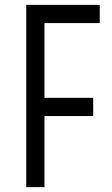

<svg xmlns="http://www.w3.org/2000/svg" viewBox="-20 -770 459 790"><path d="M88 0V-750H390.5V-675H163V-367.5H363.5V-292.5H163V0Z"/></svg>

Font: Mohave Light
Style: Regular
Weight: 400
Version: Version 2.003